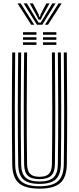

<svg xmlns="http://www.w3.org/2000/svg" viewBox="-20 -1111 468 1138"><path d="M214.5 7.2Q128.8 7.2 91.1 -26.2Q53.5 -59.8 52.5 -137Q50.5 -298.8 50.5 -465.1Q50.5 -631.5 52.5 -800H70Q68.2 -641.2 68 -473.1Q67.8 -305 70 -137.2Q71 -66.8 104.9 -36.9Q138.8 -7 214.5 -7Q289.5 -7 323.4 -36.9Q357.2 -66.8 358.2 -137.2Q360.5 -301 360.2 -467.4Q360 -633.8 358.2 -800H376Q377.8 -633.8 378 -468.8Q378.2 -303.8 376 -137Q374.8 -59.8 337.2 -26.2Q299.8 7.2 214.5 7.2ZM214.5 -21Q147.5 -21 118 -48Q88.5 -75 87.8 -137.5Q85.5 -303.2 85.6 -468.4Q85.8 -633.5 87.8 -800H105.2Q103.5 -639.8 103.2 -472.2Q103 -304.8 105.2 -137.8Q106 -82.5 131.5 -58.9Q157 -35.2 214.5 -35.2Q271.5 -35.2 296.9 -58.9Q322.2 -82.5 323 -137.8Q325.2 -301.5 325 -467.5Q324.8 -633.5 323 -800H340.8Q342.5 -633.2 342.8 -468.8Q343 -304.2 340.8 -137.5Q339.8 -75 310.4 -48Q281 -21 214.5 -21ZM214.5 -49.2Q166.2 -49.2 144.9 -69.8Q123.5 -90.2 123 -138Q120.8 -303.8 120.9 -468.6Q121 -633.5 123 -800H140.5Q138.8 -641.2 138.5 -472.8Q138.2 -304.2 140.5 -138.2Q141.2 -98.8 158 -81Q174.8 -63.2 214.5 -63.2Q253.8 -63.2 270.5 -81Q287.2 -98.8 287.8 -138.2Q290 -303 289.8 -468.2Q289.5 -633.5 287.8 -800H305.5Q307.2 -632.8 307.5 -468.5Q307.8 -304.2 305.5 -138Q304.8 -90 283.2 -69.6Q261.8 -49.2 214.5 -49.2ZM234.8 -905V-920H314V-905ZM116.5 -905V-920H196V-905ZM116.5 -875V-890H196V-875ZM234.8 -875V-890H314V-875ZM116.5 -845V-860H196V-845ZM234.8 -845V-860H314V-845ZM83.8 -1091H102.5L183 -964.5H165ZM120.2 -1091H139.2L192.2 -1002.8L209.2 -976.5H220.5L237.2 -1002.8L290.2 -1091H309.2L230.8 -964.5H198.8ZM156 -1091H175.2L208.8 -1026L212.2 -1012H217.5L220.8 -1026L254.8 -1091H273.8L231.8 -1016.2L221.2 -994.5H208.5L198 -1016.2ZM327 -1091H345.8L264.5 -964.5H246.5Z"/></svg>

Font: Big Shoulders Inline Text Medium
Style: Regular
Weight: 500
Designer: Patric King
Foundry: XO Type Co
Version: Version 1.000